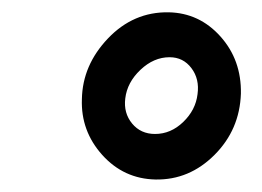

<svg xmlns="http://www.w3.org/2000/svg" viewBox="-20 -741 422 309"><path d="M111.8 -581.5Q112.8 -636.2 153.8 -679.2Q194.8 -722.2 251.5 -721.2Q300.8 -720.2 334.7 -682.4Q368.7 -644.5 367.7 -590.3Q365.7 -532.2 325.2 -491.7Q284.7 -451.2 230.5 -452.1Q179.2 -453.1 144.5 -491.7Q109.9 -530.3 111.8 -581.5ZM181.6 -582.5Q178.7 -559.1 192.6 -542.2Q206.5 -525.4 229.5 -525.4Q254.9 -525.4 274.9 -544.7Q294.9 -564 297.9 -589.4Q301.3 -613.8 288.1 -631.3Q274.9 -648.9 252.9 -648.9Q227.5 -648.9 206.1 -628.7Q184.6 -608.4 181.6 -582.5Z"/></svg>

Font: TypoPRO Roboto
Style: Bold Italic
Weight: 700
Italic angle: -12°
Designer: Google
Version: Version 2.136; 2016